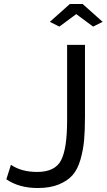

<svg xmlns="http://www.w3.org/2000/svg" viewBox="-20 -936 537 967"><path d="M231 -826 332 -916H396L497 -826L449 -802L364 -865L279 -802ZM35 -106Q88 -70 167 -70Q257 -70 287.5 -128.5Q318 -187 318 -329V-710H408V-349Q408 -278 403.5 -229Q399 -180 385 -131.5Q371 -83 345.5 -54Q320 -25 276 -7Q232 11 170 11Q76 11 12 -33Z"/></svg>

Font: Raleway-v4020 Medium
Style: Regular
Weight: 500
Designer: Matt McInerney, Pablo Impallari, Rodrigo Fuenzalida
Foundry: Matt McInerney, Pablo Impallari, Rodrigo Fuenzalida
Version: Version 4.020;PS 004.020;hotconv 1.0.88;makeotf.lib2.5.64775